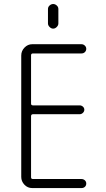

<svg xmlns="http://www.w3.org/2000/svg" viewBox="-20 -955 540 975"><path d="M143.6 0Q120.1 0 104 -17.1Q87.9 -34.2 87.9 -56.6V-672.9Q87.9 -696.3 104.5 -713.4Q121.1 -730.5 143.6 -730.5H393.6Q403.3 -730.5 410.6 -723.6Q418 -716.8 418 -707Q418 -697.3 411.1 -690.4Q404.3 -683.6 393.6 -683.6H147.5Q138.7 -683.6 137.7 -675.8V-428.7Q137.7 -419.9 147.5 -419.9H384.8Q393.6 -419.9 400.9 -413.6Q408.2 -407.2 408.2 -397.9Q408.2 -388.7 400.9 -381.8Q393.6 -375 384.8 -375H147.5Q138.7 -375 137.7 -366.2V-54.7Q137.7 -45.9 147.5 -45.9H393.6Q403.3 -45.9 410.6 -39.6Q418 -33.2 418 -22.9Q418 -12.7 411.1 -6.3Q404.3 0 393.6 0ZM223.6 -909.2Q223.6 -919.9 231.9 -927.2Q240.2 -934.6 250 -934.6Q259.8 -934.6 268.1 -927.2Q276.4 -919.9 276.4 -909.2V-835.9Q276.4 -826.2 268.1 -817.9Q259.8 -809.6 250 -809.6Q240.2 -809.6 231.9 -817.9Q223.6 -826.2 223.6 -835.9Z"/></svg>

Font: Rounded-X Mgen+ 1m light
Style: Regular
Weight: 200
Designer: [Source Han Sans]
Ryoko NISHIZUKA  (kana & ideographs); Paul D. Hunt (Latin, Greek & Cyrillic); Wenlong ZHANG  (bopomofo
Version: Version 1.059.20150602